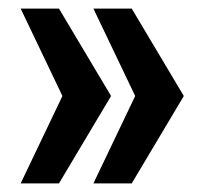

<svg xmlns="http://www.w3.org/2000/svg" viewBox="-20 -547 473 446"><path d="M286 -527 407 -324 286 -121H197L294 -324L197 -527ZM117 -527 238 -324 117 -121H28L125 -324L28 -527Z"/></svg>

Font: Archivo ExtraCondensed
Style: Bold
Weight: 700
Width: 2
Designer: Hector Gatti
Foundry: Omnibus-Type
Version: Version 2.001